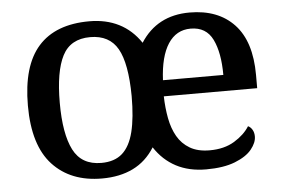

<svg xmlns="http://www.w3.org/2000/svg" viewBox="-44 -607 1001 678"><g transform="rotate(-5 456.5 -268.5)"><path d="M292 10Q181 10 117 -59Q53 -128 53 -269Q53 -410 114 -478.5Q175 -547 295 -547Q354 -547 399.5 -524Q445 -501 476 -455Q535 -547 650 -547Q751 -547 808 -486.5Q865 -426 865 -307V-260H534Q535 -219 542 -182Q549 -145 565 -117Q581 -89 609 -72.5Q637 -56 679 -56Q731 -56 767 -78Q803 -100 821 -129Q830 -125 836 -115Q842 -105 842 -91Q842 -69 823 -45.5Q804 -22 763.5 -6Q723 10 661 10Q600 10 554.5 -14Q509 -38 479 -84Q449 -36 402 -13Q355 10 292 10ZM294 -45Q341 -45 368.5 -69.5Q396 -94 408.5 -144Q421 -194 421 -271Q420 -387 390.5 -439Q361 -491 293 -491Q223 -491 194.5 -435.5Q166 -380 166 -269Q166 -159 195 -102Q224 -45 294 -45ZM750 -317Q750 -396 727 -443Q704 -490 649 -490Q598 -490 569 -445.5Q540 -401 536 -317Z"/></g></svg>

Font: Noto Serif Kannada Medium
Style: Regular
Weight: 500
Version: Version 2.003